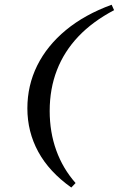

<svg xmlns="http://www.w3.org/2000/svg" viewBox="-20 -651 510 825"><path d="M459.7 -630.6 470.2 -607.3Q378.2 -558.9 316.9 -494.4Q255.6 -429.8 224.6 -349.6Q193.5 -269.4 193.5 -174.2Q193.5 -83.1 221.8 -4.8Q250 73.4 304.8 135.5L286.3 154.8Q191.1 87.1 144.4 1.2Q97.6 -84.7 97.6 -185.5Q97.6 -283.9 139.9 -369.4Q182.3 -454.8 263.3 -521.8Q344.4 -588.7 459.7 -630.6Z"/></svg>

Font: Playfair 5pt SemiExpanded Light SemiBold
Style: Italic
Weight: 600
Italic angle: -15.6°
Version: Version 2.001;gftools[0.9.30]